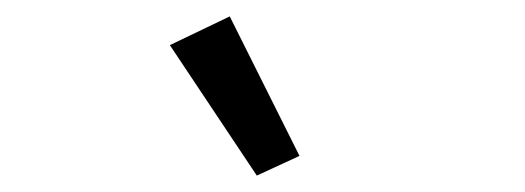

<svg xmlns="http://www.w3.org/2000/svg" viewBox="-20 -799 640 234"><path d="M293 -585 345 -609 260 -779 187 -744Z"/></svg>

Font: LVC Sans
Style: Regular
Weight: 400
Designer: Mike Abbink, Paul van der Laan, Pieter van Rosmalen
Foundry: Bold Monday
Version: Version 3.0